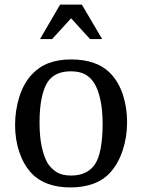

<svg xmlns="http://www.w3.org/2000/svg" viewBox="-20 -810 622 840"><path d="M536 -275Q536 -210 516.5 -151.5Q497 -93 462 -55Q432 -22 388 -6Q344 10 288 10Q233 10 190 -5.5Q147 -21 117 -53Q83 -90 64.5 -144.5Q46 -199 46 -263Q46 -328 65 -387.5Q84 -447 120 -485Q152 -519 194.5 -534.5Q237 -550 292 -550Q347 -550 391 -534.5Q435 -519 465 -487Q500 -450 518 -394.5Q536 -339 536 -275ZM153 -274Q153 -213 162.5 -168.5Q172 -124 189 -95Q206 -70 229.5 -56Q253 -42 291 -42Q360 -42 394 -89Q412 -115 420.5 -161Q429 -207 429 -267Q429 -327 419.5 -372Q410 -417 393 -445Q377 -471 352.5 -484.5Q328 -498 290 -498Q220 -498 189 -452Q153 -396 153 -274ZM427 -639 338 -790H243L155 -639H208L291 -730L374 -639Z"/></svg>

Font: Domine
Style: Regular
Weight: 400
Designer: Pablo Impallari, Rodrigo Fuenzalida, Brenda Gallo
Foundry: Pablo Impallari, Rodrigo Fuenzalida, Brenda Gallo
Version: Version 2.000;September 19, 2022;FontCreator 14.0.0.2877 64-